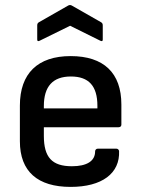

<svg xmlns="http://www.w3.org/2000/svg" viewBox="-20 -721 552 753"><path d="M137 -562 255 -620 372 -562C379 -558 383 -559 383 -566V-621C383 -628 381 -631 376 -634L262 -699C257 -702 252 -702 247 -699L133 -634C128 -631 126 -628 126 -621V-566C126 -559 130 -558 137 -562ZM257 12C380 12 451 -41 447 -129C446 -134 442 -138 436 -138H364C358 -138 353 -134 353 -127C353 -89 320 -69 262 -69C184 -69 152 -104 152 -188V-222H445C452 -222 456 -226 456 -232V-311C456 -435 387 -501 257 -501C128 -501 58 -433 58 -307V-167C58 -48 128 12 257 12ZM152 -296V-305C152 -382 187 -421 258 -421C328 -421 362 -384 362 -306V-296Z"/></svg>

Font: Sofia Sans Cond SemiBold
Style: Regular
Weight: 600
Width: 3
Designer: Botio Nikoltchev, Ani Petrova
Foundry: lettersoup
Version: Version 4.100